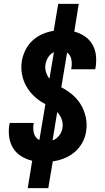

<svg xmlns="http://www.w3.org/2000/svg" viewBox="-20 -863 540 990"><path d="M123 107 146 -34Q117 -41 90.5 -57Q64 -73 48 -98.5Q32 -124 27.5 -155.5Q23 -187 28 -219L30 -229H154L153 -224Q151 -212 151.5 -199.5Q152 -187 155 -176Q158 -165 165 -155.5Q172 -146 183 -141L214 -326Q183 -342 158.5 -364.5Q134 -387 117 -416Q100 -445 93.5 -479.5Q87 -514 93 -550Q98 -579 112 -606.5Q126 -634 149 -655Q172 -676 200.5 -688Q229 -700 257 -704L280 -843H386L363 -700Q391 -693 416 -676.5Q441 -660 456 -634.5Q471 -609 474.5 -578.5Q478 -548 473 -516L471 -506H347L348 -511Q350 -522 350 -533.5Q350 -545 348 -556Q346 -567 340.5 -576.5Q335 -586 326 -592L296 -413Q327 -397 353.5 -374.5Q380 -352 397.5 -322.5Q415 -293 422.5 -257.5Q430 -222 424 -185Q420 -156 404.5 -127.5Q389 -99 364.5 -78.5Q340 -58 311 -46.5Q282 -35 252 -31L229 107ZM235 -457 258 -594Q240 -586 229 -568.5Q218 -551 215 -533Q211 -512 217 -492Q223 -472 235 -457ZM251 -139Q271 -146 285 -164Q299 -182 302 -203Q306 -226 298 -248Q290 -270 275 -285Z"/></svg>

Font: Iosevka Term Curly XBd Obl
Style: Regular
Weight: 800
Italic angle: -9°
Designer: Belleve Invis
Foundry: Belleve Invis
Version: Version 32.3.0